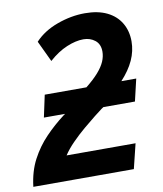

<svg xmlns="http://www.w3.org/2000/svg" viewBox="-89 -774 712 839"><g transform="rotate(-10 266.5 -354.0)"><path d="M-9 0Q-1 -68 26 -119Q53 -170 92 -210.5Q131 -251 176 -285L183 -290H89L110 -388H295Q330 -416 351 -440Q372 -464 381.5 -486Q391 -508 391 -530Q391 -563 369.5 -580Q348 -597 318 -597Q284 -597 243.5 -580Q203 -563 164 -528L120 -621Q159 -663 221 -685.5Q283 -708 344 -708Q402 -708 442 -688.5Q482 -669 503 -633.5Q524 -598 524 -552Q524 -509 505.5 -468.5Q487 -428 450 -388H516L493 -290H353L344 -284Q333 -276 309.5 -257.5Q286 -239 257 -214.5Q228 -190 201.5 -163Q175 -136 158 -110H464L437 0Z"/></g></svg>

Font: Ubuntu Sans
Style: Bold Italic
Weight: 700
Italic angle: -13.5°
Designer: Dalton Maag Ltd
Foundry: Dalton Maag Ltd
Version: Version 1.006